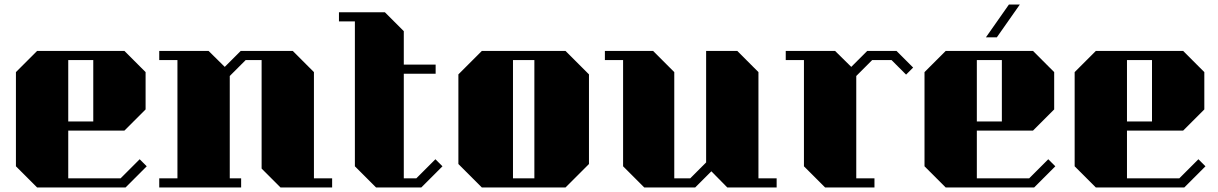

<svg xmlns="http://www.w3.org/2000/svg" viewBox="-20 -824 5354 844"><path d="M143 0H532L625 -93L594 -124L510 -40H280V-250H527L620 -343V-507L527 -600H143L50 -507V-93ZM280 -560H390V-290H280Z M1440 -40V0H1213L1130 -83V-560H1060L990 -490V-40H1040V0H680V-40H760V-560H680V-600H897L968 -530L1038 -600H1267L1360 -507V-40Z M1925 -93 1832 0H1633L1540 -93V-730H1470V-770H1672L1755 -687V-540H1895V-500H1755V-40H1810L1894 -124Z M2569 -497V-103L2466 0H2098L1995 -103V-497L2098 -600H2466ZM2235 -560V-40H2329V-560Z M3394 -40V0H3177L3107 -71L3036 0H2812L2719 -93V-560H2639V-600H2851L2944 -507V-40H3014L3084 -110V-600H3221L3314 -507V-40Z M3994 -527 3963 -496 3899 -560H3814L3744 -490V-40H3824V0H3607L3514 -93V-560H3434V-600H3651L3722 -530L3792 -600H3921Z M4137 0H4526L4619 -93L4588 -124L4504 -40H4274V-250H4521L4614 -343V-507L4521 -600H4137L4044 -507V-93ZM4274 -560H4384V-290H4274ZM4463 -804H4415L4314 -660H4362Z M4797 0H5186L5279 -93L5248 -124L5164 -40H4934V-250H5181L5274 -343V-507L5181 -600H4797L4704 -507V-93ZM4934 -560H5044V-290H4934Z"/></svg>

Font: Kumar One
Style: Regular
Weight: 400
Designer: Parimal Parmar
Foundry: Indian Type Foundry
Version: Version 1.001;PS 1.001;hotconv 1.0.88;makeotf.lib2.5.647800